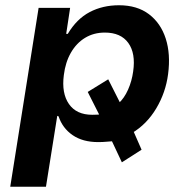

<svg xmlns="http://www.w3.org/2000/svg" viewBox="-20 -531 720 731"><path d="M19 180 127 -501H247L232 -402H238Q272 -459 321.5 -485Q371 -511 433 -511Q502 -511 547 -477Q592 -443 611 -384Q630 -325 620 -249Q611 -179 575 -118.5Q539 -58 482 -24L487 -34L519 39L444 87L404 2L418 6Q402 7 386.5 8.5Q371 10 354 10Q295 10 256.5 -16.5Q218 -43 203 -88L198 -90L155 180ZM331 -94Q342 -94 351 -94.5Q360 -95 371 -97L363 -84L314 -181L392 -229L440 -134L431 -137Q453 -157 467.5 -189.5Q482 -222 487 -259Q497 -328 468.5 -367.5Q440 -407 379 -407Q337 -407 304 -387Q271 -367 250 -330.5Q229 -294 223 -245Q214 -176 242.5 -135Q271 -94 331 -94Z"/></svg>

Font: Nunito Sans 7pt
Style: Bold Italic
Weight: 700
Italic angle: -9°
Version: Version 3.101;gftools[0.9.27]